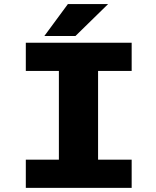

<svg xmlns="http://www.w3.org/2000/svg" viewBox="-20 -906 750 926"><path d="M194 -732.5 307.5 -886.5H501.5L344 -732.5ZM615 -564H453V-136H615V0H104.5V-136H264V-564H104.5V-700H615Z"/></svg>

Font: League Mono ExtraBold
Style: Regular
Weight: 800
Width: 6
Designer: Tyler Finck
Foundry: The League of Moveable Type / Tyler Finck
Version: Version 2.210